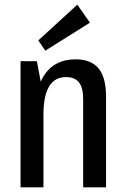

<svg xmlns="http://www.w3.org/2000/svg" viewBox="-20 -802 536 822"><path d="M336 -379Q336 -427 318 -449.5Q300 -472 263 -472Q214 -472 190 -431.5Q166 -391 166 -310L128 -241V-296Q128 -422 172.5 -485Q217 -548 304 -548Q370 -548 402 -509Q434 -470 434 -389V0H336ZM68 -540H138L166 -390V0H68ZM365 -705 174 -585 144 -629 311 -782Z"/></svg>

Font: Pathway Extreme Condensed Medium
Style: Regular
Weight: 500
Width: 3
Version: Version 1.001;gftools[0.9.26]